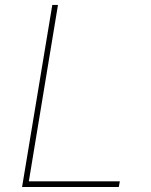

<svg xmlns="http://www.w3.org/2000/svg" viewBox="-20 -747 602 767"><path d="M68.2 0 188.9 -727.3H211.6L95.2 -22.7H458.8L454.5 0Z"/></svg>

Font: Inter UI Thin
Style: Italic
Weight: 100
Italic angle: -9.39999°
Designer: Rasmus Andersson
Foundry: rsms
Version: 3.2;8d6f07862